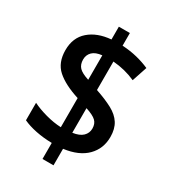

<svg xmlns="http://www.w3.org/2000/svg" viewBox="-196 -864 922 1027"><g transform="rotate(30 265.0 -350.5)"><path d="M231 -41Q178 -42 131.5 -51.5Q85 -61 51 -77V-185Q87 -167 136 -153.5Q185 -140 231 -138V-318Q140 -347 93 -389Q46 -431 46 -508Q46 -585 96.5 -629Q147 -673 231 -680V-759H299V-681Q349 -678 391 -667.5Q433 -657 469 -641L438 -548Q374 -577 299 -583V-407Q361 -386 403 -363.5Q445 -341 466 -308Q487 -275 487 -225Q487 -153 439 -104.5Q391 -56 299 -44V58H231ZM231 -582Q191 -578 172 -559Q153 -540 153 -512Q153 -481 170 -463Q187 -445 231 -431ZM299 -143Q341 -149 361 -168.5Q381 -188 381 -216Q381 -246 363 -263Q345 -280 299 -295Z"/></g></svg>

Font: Noto Sans Georgian SemiCondensed SemiBold
Style: Regular
Weight: 600
Width: 4
Designer: Monotype Design Team, Akaki Razmadze
Foundry: Google LLC
Version: Version 2.005; ttfautohint (v1.8.4.7-5d5b)